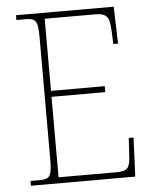

<svg xmlns="http://www.w3.org/2000/svg" viewBox="-52 -757 635 801"><g transform="rotate(-5 265.5 -357.0)"><path d="M45 0H482L489 -163H469L465 -94C462 -39 455 -25 404 -25H163V-362H388V-387H163V-689H368C427 -689 434 -674 437 -607L439 -559H459L454 -714H45V-694H81C129 -694 135 -683 135 -606V-108C135 -31 128 -20 80 -20H45Z"/></g></svg>

Font: Noto Serif SemiCondensed Thin
Style: Regular
Weight: 100
Width: 4
Designer: Monotype Design Team
Foundry: Monotype Imaging Inc.
Version: Version 2.015